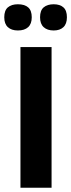

<svg xmlns="http://www.w3.org/2000/svg" viewBox="-28 -881 334 901"><path d="M68 0V-660H214V0ZM224 -738Q194 -738 177 -753.5Q160 -769 160 -800Q160 -832 177 -846.5Q194 -861 224 -861Q253 -861 269.5 -846.5Q286 -832 286 -800Q286 -769 269.5 -753.5Q253 -738 224 -738ZM56 -738Q26 -738 9 -753.5Q-8 -769 -8 -800Q-8 -832 9 -846.5Q26 -861 56 -861Q87 -861 104 -846.5Q121 -832 121 -800Q121 -769 104 -753.5Q87 -738 56 -738Z"/></svg>

Font: Bricolage Grotesque 18pt
Style: Bold
Weight: 700
Designer: Mathieu Triay
Foundry: Atelier Triay
Version: Version 1.000;gftools[0.9.30]